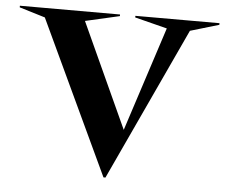

<svg xmlns="http://www.w3.org/2000/svg" viewBox="-91 -679 860 733"><g transform="rotate(5 338.5 -312.5)"><path d="M55 -588.8 -43.8 -618.8V-625H340V-618.8L208.8 -588.8L392.5 -187.5L522.5 -587.5L398.8 -618.8V-625H721.2V-618.8L611.2 -586.2L338.8 0H331.2Z"/></g></svg>

Font: Equateur
Style: Regular
Weight: 400
Designer: Ange Degheest & Eugénie Bidaut
Foundry: Velvetyne Type Foundry
Version: Version 1.000;FEAKit 1.0